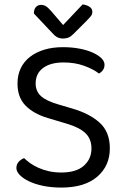

<svg xmlns="http://www.w3.org/2000/svg" viewBox="-20 -834 563 867"><path d="M257 -55Q324 -55 358.5 -85.5Q393 -116 393 -164Q393 -206 366.5 -232Q340 -258 283 -275L196 -301Q132 -320 95.5 -357Q59 -394 59 -457Q59 -495 73.5 -525.5Q88 -556 115 -577Q142 -598 179.5 -609.5Q217 -621 264 -621Q304 -621 338.5 -614.5Q373 -608 398.5 -596.5Q424 -585 438 -571Q452 -557 452 -542Q452 -528 445 -518Q438 -508 427 -502Q401 -522 359.5 -537Q318 -552 267 -552Q208 -552 174.5 -527Q141 -502 141 -457Q141 -422 165 -400Q189 -378 245 -362L306 -344Q385 -321 430.5 -279.5Q476 -238 476 -164Q476 -85 419 -36Q362 13 257 13Q211 13 173.5 5Q136 -3 109.5 -16Q83 -29 68.5 -44.5Q54 -60 54 -75Q54 -92 64.5 -103.5Q75 -115 89 -120Q100 -109 116 -97.5Q132 -86 153 -76.5Q174 -67 200 -61Q226 -55 257 -55ZM353 -814Q371 -812 384 -803.5Q397 -795 397 -781Q397 -769 389.5 -760Q382 -751 371 -740L311 -680Q300 -669 289.5 -664.5Q279 -660 265 -660Q250 -660 238.5 -666Q227 -672 216 -685L133 -773Q133 -792 142 -802Q151 -812 166 -812Q177 -812 187 -806Q197 -800 211 -784L265 -721Z"/></svg>

Font: Baloo 2
Style: Regular
Weight: 400
Designer: Sarang Kulkarni and Ek Type
Foundry: Ek Type
Version: Version 1.640;hotconv 1.0.111;makeotfexe 2.5.65597; ttfautoh